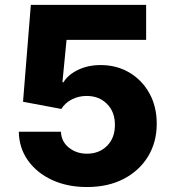

<svg xmlns="http://www.w3.org/2000/svg" viewBox="-20 -747 697 777"><path d="M332 9.9Q252.5 9.9 190.5 -18.8Q128.6 -47.6 92.9 -98Q57.2 -148.4 56.1 -213.8H226.6Q228.3 -173.7 259.1 -149.3Q289.8 -125 332 -125Q381.7 -125 413.5 -157.1Q445.3 -189.3 445 -241.5Q445.3 -294 413.2 -326.3Q381 -358.7 331 -358.7Q299 -359 271 -344.8Q242.9 -330.6 228.3 -306.1L73.2 -335.2L104.8 -727.3H571.4V-585.6H249.3L232.6 -414.1H236.9Q255 -444.2 295.3 -464Q335.6 -483.7 387.1 -483.7Q452.4 -483.7 503.7 -453.3Q555 -422.9 584.7 -369.3Q614.3 -315.7 614.3 -246.4Q614.3 -171.5 579 -113.6Q543.7 -55.8 480.3 -22.9Q416.9 9.9 332 9.9Z"/></svg>

Font: Inter UI Extra Bold
Style: Regular
Weight: 800
Designer: Rasmus Andersson
Foundry: rsms
Version: 3.2;8d6f07862